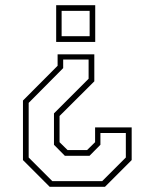

<svg xmlns="http://www.w3.org/2000/svg" viewBox="-20 -720 590 740"><path d="M343.5 -510.5V-406.5L209.5 -273V-172L240.5 -141.5H315.5L346.5 -172V-229H487.5V-103L384.5 0H171.5L68.5 -103V-332.5L202 -466.5V-510.5ZM321.5 -490.5H223.5V-457.5L90.5 -323.5V-113L181.5 -22H374L465 -113V-207.5H367V-162L325 -119.5H230L188 -162V-283L321.5 -416.5ZM347 -700V-558.5H196.5V-700ZM325.5 -678H217.5V-580.5H325.5Z"/></svg>

Font: Tourney Condensed ExtraLight
Style: Regular
Weight: 200
Width: 3
Designer: Tyler Finck
Foundry: Etcetera Type Co
Version: Version 1.010; ttfautohint (v1.8.3)